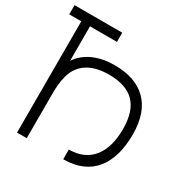

<svg xmlns="http://www.w3.org/2000/svg" viewBox="-170 -893 1003 1035"><g transform="rotate(30 331.0 -375.0)"><path d="M350 -578.1C255.2 -578.1 174 -545.8 129.2 -478.1V-692.7H296.9V-750H0V-692.7H75V0H135.4V-276C135.4 -313.5 137.5 -351 147.9 -389.6C171.9 -479.2 246.9 -518.8 349 -518.8C487.5 -518.8 560.4 -453.1 560.4 -302.1C560.4 -149 490.6 -60.4 362.5 -60.4V0C537.5 0 620.8 -116.7 620.8 -304.2C620.8 -483.3 524 -578.1 350 -578.1Z"/></g></svg>

Font: Manrope3 Light
Style: Regular
Weight: 300
Designer: Mikhail Sharanda
Foundry: Mikhail Sharanda
Version: Version 3.000;PS 003.000;hotconv 1.0.88;makeotf.lib2.5.64775